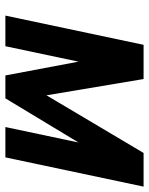

<svg xmlns="http://www.w3.org/2000/svg" viewBox="58 -598 541 696"><g transform="rotate(90 328.0 -249.5)"><path d="M534 -500 325 -148 266 -500H142L36 1H147L203 -264L253 1H336L496 -264L440 1H550L656 -500Z"/></g></svg>

Font: Advent Pro
Style: Bold Italic
Weight: 700
Italic angle: -12°
Designer: VivaRado, Andreas Kalpakidis
Foundry: VivaRado, Andreas Kalpakidis
Version: Version 3.000